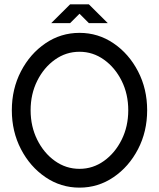

<svg xmlns="http://www.w3.org/2000/svg" viewBox="-20 -859 735 888"><path d="M347.7 -619.6Q285.2 -619.6 233.9 -583Q182.6 -546.4 152.1 -485.1Q121.6 -423.8 121.6 -349.1Q121.6 -274.4 152.1 -212.9Q182.6 -151.4 233.9 -114.7Q285.2 -78.1 347.7 -78.1Q409.7 -78.1 460.9 -114.7Q512.2 -151.4 542.7 -212.9Q573.2 -274.4 573.2 -349.1Q573.2 -423.8 542.7 -485.1Q512.2 -546.4 460.9 -583Q409.7 -619.6 347.7 -619.6ZM347.7 8.8Q261.2 8.8 190.2 -39.6Q119.1 -87.9 76.9 -169.2Q34.7 -250.5 34.7 -349.1Q34.7 -447.8 76.9 -529.1Q119.1 -610.4 190.2 -658.7Q261.2 -707 347.7 -707Q434.1 -707 505.1 -658.7Q576.2 -610.4 618.4 -529.1Q660.6 -447.8 660.6 -349.1Q660.6 -250.5 618.4 -169.2Q576.2 -87.9 505.1 -39.6Q434.1 8.8 347.7 8.8ZM391.1 -838.9 478.5 -752H391.1L347.7 -795.4L304.2 -752H216.8L304.2 -838.9Z"/></svg>

Font: Qaz
Style: Regular
Weight: 400
Designer: GGBotNet
Foundry: f0n7
Version: 0.70